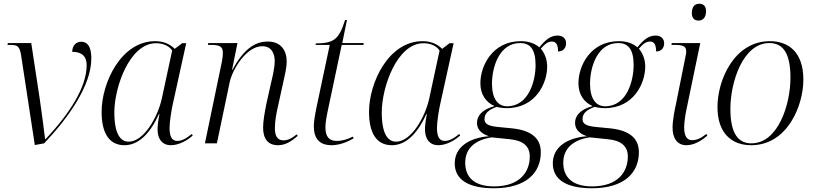

<svg xmlns="http://www.w3.org/2000/svg" viewBox="-20 -766 4351 1026"><path d="M93 -469 166 9 216 0C345 -136 468 -308 468 -454C468 -516 448 -543 414 -543C391 -543 366 -527 366 -489C410 -489 443 -472 443 -417C443 -303 356 -163 223 -22H221C215 -74 203 -165 192 -240L147 -536H22L20 -526H35C74 -526 85 -519 93 -469Z M645 10C713 10 777 -41 829 -156H832C826 -126 822 -97 822 -74C822 -22 848 10 893 10C936 10 982 -16 1010 -42L1005 -50C975 -26 953 -13 927 -13C898 -13 886 -38 886 -83C886 -112 896 -178 903 -208L975 -535H953L914 -505C889 -529 857 -546 809 -546C627 -546 523 -324 523 -168C523 -58 561 10 645 10ZM668 -9C624 -9 591 -49 591 -166C591 -299 672 -535 814 -535C849 -535 883 -522 900 -496L845 -241C824 -142 749 -9 668 -9Z M1465 10C1506 10 1538 -11 1571 -40L1565 -48C1537 -24 1515 -16 1495 -16C1462 -16 1449 -40 1449 -81C1449 -117 1456 -158 1465 -196L1494 -328C1501 -361 1512 -403 1512 -437C1512 -494 1484 -544 1410 -544C1337 -544 1278 -496 1222 -393H1220L1249 -536H1093L1091 -526H1105C1150 -526 1171 -520 1171 -484C1171 -473 1169 -453 1166 -438L1075 0H1139L1207 -325C1222 -397 1298 -519 1381 -519C1437 -519 1448 -471 1448 -439C1448 -401 1433 -342 1428 -321L1404 -214C1393 -160 1386 -117 1386 -83C1386 -24 1413 10 1465 10Z M1752 10C1791 10 1833 -5 1870 -27L1865 -36C1839 -22 1810 -13 1779 -13C1738 -13 1719 -36 1719 -86C1719 -107 1723 -135 1734 -186L1806 -526H1922L1924 -536H1809L1834 -659H1824C1791 -553 1762 -535 1668 -534L1666 -526H1742L1671 -191C1662 -146 1657 -115 1657 -92C1657 -28 1685 10 1752 10Z M2074 10C2142 10 2206 -41 2258 -156H2261C2255 -126 2251 -97 2251 -74C2251 -22 2277 10 2322 10C2365 10 2411 -16 2439 -42L2434 -50C2404 -26 2382 -13 2356 -13C2327 -13 2315 -38 2315 -83C2315 -112 2325 -178 2332 -208L2404 -535H2382L2343 -505C2318 -529 2286 -546 2238 -546C2056 -546 1952 -324 1952 -168C1952 -58 1990 10 2074 10ZM2097 -9C2053 -9 2020 -49 2020 -166C2020 -299 2101 -535 2243 -535C2278 -535 2312 -522 2329 -496L2274 -241C2253 -142 2178 -9 2097 -9Z M2619 240C2793 240 2870 156 2870 48C2870 -29 2818 -69 2718 -80L2636 -88C2593 -93 2569 -102 2569 -129C2569 -159 2588 -178 2634 -195C2647 -191 2672 -188 2687 -188C2845 -188 2904 -324 2904 -410C2904 -452 2888 -485 2870 -506C2892 -531 2908 -544 2929 -544C2954 -544 2962 -524 2962 -491C2993 -491 3005 -513 3005 -535C3005 -559 2988 -576 2960 -576C2920 -576 2893 -551 2862 -513C2838 -534 2805 -546 2763 -546C2611 -546 2547 -414 2547 -321C2547 -261 2577 -219 2623 -199C2552 -180 2529 -144 2529 -110C2529 -81 2544 -54 2593 -38C2487 -30 2410 20 2410 107C2410 196 2486 240 2619 240ZM2690 -198C2642 -198 2609 -236 2609 -319C2609 -404 2646 -536 2760 -536C2811 -536 2842 -505 2842 -418C2842 -335 2806 -198 2690 -198ZM2620 230C2508 230 2466 175 2466 104C2466 28 2517 -18 2607 -32L2705 -22C2775 -15 2811 15 2811 70C2811 151 2760 230 2620 230Z M3143 240C3317 240 3394 156 3394 48C3394 -29 3342 -69 3242 -80L3160 -88C3117 -93 3093 -102 3093 -129C3093 -159 3112 -178 3158 -195C3171 -191 3196 -188 3211 -188C3369 -188 3428 -324 3428 -410C3428 -452 3412 -485 3394 -506C3416 -531 3432 -544 3453 -544C3478 -544 3486 -524 3486 -491C3517 -491 3529 -513 3529 -535C3529 -559 3512 -576 3484 -576C3444 -576 3417 -551 3386 -513C3362 -534 3329 -546 3287 -546C3135 -546 3071 -414 3071 -321C3071 -261 3101 -219 3147 -199C3076 -180 3053 -144 3053 -110C3053 -81 3068 -54 3117 -38C3011 -30 2934 20 2934 107C2934 196 3010 240 3143 240ZM3214 -198C3166 -198 3133 -236 3133 -319C3133 -404 3170 -536 3284 -536C3335 -536 3366 -505 3366 -418C3366 -335 3330 -198 3214 -198ZM3144 230C3032 230 2990 175 2990 104C2990 28 3041 -18 3131 -32L3229 -22C3299 -15 3335 15 3335 70C3335 151 3284 230 3144 230Z M3713 -656C3732 -656 3753 -668 3753 -707C3753 -735 3737 -746 3716 -746C3692 -746 3677 -729 3677 -696C3677 -668 3692 -656 3713 -656ZM3648 10C3690 10 3732 -16 3760 -42L3754 -50C3729 -30 3707 -17 3678 -17C3651 -17 3636 -38 3636 -87C3636 -109 3642 -152 3647 -175L3722 -536H3570L3568 -526H3585C3628 -526 3647 -520 3647 -491C3647 -484 3646 -477 3644 -468L3593 -214C3585 -178 3574 -123 3574 -84C3574 -30 3597 10 3648 10Z M3994 10C4187 10 4273 -200 4273 -341C4273 -487 4194 -546 4094 -546C3904 -546 3814 -339 3814 -194C3814 -56 3888 10 3994 10ZM3995 0C3927 0 3883 -49 3883 -184C3883 -329 3951 -536 4091 -536C4164 -536 4204 -482 4204 -351C4204 -209 4139 0 3995 0Z"/></svg>

Font: Noto Serif Display Light
Style: Italic
Weight: 300
Italic angle: -12°
Designer: Monotype Design Team
Foundry: Monotype Imaging Inc.
Version: Version 2.009